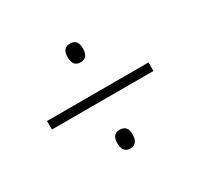

<svg xmlns="http://www.w3.org/2000/svg" viewBox="-101 -694 713 683"><g transform="rotate(-30 255.5 -352.5)"><path d="M255 -491C279 -491 286 -507 287 -529C287 -551 280 -568 255 -568C232 -568 224 -552 224 -530C224 -507 232 -491 255 -491ZM47 -335H464V-370H47ZM255 -137C279 -137 287 -154 287 -176C287 -198 280 -214 255 -214C232 -214 224 -198 224 -176C224 -154 232 -137 255 -137Z"/></g></svg>

Font: Noto Sans Malayalam SemiCondensed ExtraLight
Style: Regular
Weight: 200
Width: 4
Designer: Jelle Bosma - Monotype Design Team
Foundry: Monotype Imaging Inc.
Version: Version 2.104